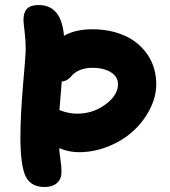

<svg xmlns="http://www.w3.org/2000/svg" viewBox="-20 -772 674 762"><path d="M157.2 -29.8Q101.6 -29.8 81.3 -73.2Q61 -116.7 61 -228Q61 -314.5 71.5 -434.6Q82 -554.7 82 -577.1Q82 -612.3 77.6 -647Q73.2 -681.6 73.2 -693.8Q73.2 -722.7 87.2 -737.3Q101.1 -752 133.8 -752Q223.6 -752 233.9 -629.9Q278.8 -655.8 347.2 -655.8Q417.5 -655.8 474.4 -630.6Q531.2 -605.5 565.7 -554.9Q600.1 -504.4 600.1 -437Q600.1 -388.7 575.4 -339.8Q550.8 -291 510 -253.2Q469.2 -215.3 411.9 -191.7Q354.5 -168 293 -168Q252.9 -168 214.8 -184.1Q215.8 -168 220 -137.9Q224.1 -107.9 224.1 -89.8Q224.1 -61.5 206.3 -45.7Q188.5 -29.8 157.2 -29.8ZM259.8 -465.8Q246.1 -450.7 225.1 -448.2Q224.6 -441.4 221.2 -399.7Q217.8 -357.9 215.8 -335Q252.4 -320.8 286.1 -320.8Q348.6 -320.8 398.4 -357.4Q448.2 -394 448.2 -437Q448.2 -468.8 419.2 -485.8Q390.1 -502.9 348.1 -502.9Q288.6 -502.9 259.8 -465.8Z"/></svg>

Font: Shantell Sans Irregular Bouncy
Style: Bold
Weight: 700
Designer: Stephen Nixon, Anya Danilova, Shantell Martin
Foundry: Arrow Type
Version: Version 1.006;[9816181b4]